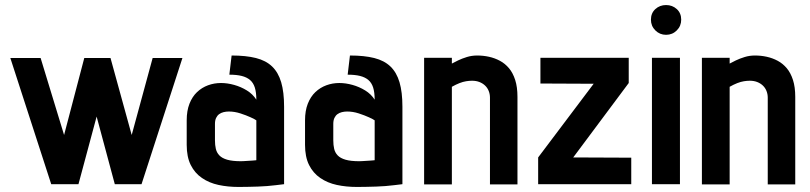

<svg xmlns="http://www.w3.org/2000/svg" viewBox="-20 -730 3209 761"><path d="M418 -500H314L234 -195L141 -500H21L183 0H291L363 -268L435 0H541L703 -500H585L502 -195Z M996 -335Q982 -357 958.5 -371.5Q935 -386 908 -393.5Q881 -401 856 -401Q829 -401 804.5 -392Q780 -383 761 -365Q742 -347 731 -319Q720 -291 720 -253V-156Q720 -108 736 -76Q752 -44 780.5 -24.5Q809 -5 846 3Q883 11 926 11Q946 11 965 10.5Q984 10 1002.5 9.5Q1021 9 1038.5 7.5Q1056 6 1073 4Q1090 2 1106 0V-307Q1106 -365 1094.5 -404Q1083 -443 1058.5 -466.5Q1034 -490 994.5 -500Q955 -510 898 -510L889 -434Q918 -434 938 -429Q958 -424 971 -413Q984 -402 990 -383Q996 -364 996 -335ZM996 -253V-95Q996 -95 991.5 -94.5Q987 -94 979.5 -93.5Q972 -93 963.5 -92.5Q955 -92 947.5 -91.5Q940 -91 935 -91Q901 -91 880.5 -97Q860 -103 849.5 -114Q839 -125 835.5 -140Q832 -155 832 -174V-239Q832 -253 836.5 -262.5Q841 -272 848.5 -277.5Q856 -283 866 -285.5Q876 -288 887 -288Q910 -288 933 -280.5Q956 -273 973.5 -265Q991 -257 996 -253Z M1465 -335Q1451 -357 1427.5 -371.5Q1404 -386 1377 -393.5Q1350 -401 1325 -401Q1298 -401 1273.5 -392Q1249 -383 1230 -365Q1211 -347 1200 -319Q1189 -291 1189 -253V-156Q1189 -108 1205 -76Q1221 -44 1249.5 -24.5Q1278 -5 1315 3Q1352 11 1395 11Q1415 11 1434 10.5Q1453 10 1471.5 9.5Q1490 9 1507.5 7.5Q1525 6 1542 4Q1559 2 1575 0V-307Q1575 -365 1563.5 -404Q1552 -443 1527.5 -466.5Q1503 -490 1463.5 -500Q1424 -510 1367 -510L1358 -434Q1387 -434 1407 -429Q1427 -424 1440 -413Q1453 -402 1459 -383Q1465 -364 1465 -335ZM1465 -253V-95Q1465 -95 1460.5 -94.5Q1456 -94 1448.5 -93.5Q1441 -93 1432.5 -92.5Q1424 -92 1416.5 -91.5Q1409 -91 1404 -91Q1370 -91 1349.5 -97Q1329 -103 1318.5 -114Q1308 -125 1304.5 -140Q1301 -155 1301 -174V-239Q1301 -253 1305.5 -262.5Q1310 -272 1317.5 -277.5Q1325 -283 1335 -285.5Q1345 -288 1356 -288Q1379 -288 1402 -280.5Q1425 -273 1442.5 -265Q1460 -257 1465 -253Z M1922 -343V1H2031V-346Q2031 -385 2022 -413Q2013 -441 1997.5 -459.5Q1982 -478 1961.5 -489Q1941 -500 1918 -505Q1895 -510 1871 -510Q1850 -510 1830.5 -504Q1811 -498 1795.5 -490.5Q1780 -483 1771 -478V-501H1661V1H1771V-386Q1787 -395 1801 -400.5Q1815 -406 1827.5 -408Q1840 -410 1851 -410Q1867 -410 1880 -405Q1893 -400 1902.5 -391Q1912 -382 1917 -369.5Q1922 -357 1922 -343Z M2472 -501H2122V-399L2333 -398L2113 -106V0H2482V-105L2252 -106L2472 -401Z M2564 0H2675V-501H2564ZM2620 -710Q2595 -710 2577.5 -694Q2560 -678 2560 -652Q2560 -627 2577.5 -609.5Q2595 -592 2620 -592Q2645 -592 2662.5 -609.5Q2680 -627 2680 -652Q2680 -678 2662.5 -694Q2645 -710 2620 -710Z M3023 -343V1H3132V-346Q3132 -385 3123 -413Q3114 -441 3098.5 -459.5Q3083 -478 3062.5 -489Q3042 -500 3019 -505Q2996 -510 2972 -510Q2951 -510 2931.5 -504Q2912 -498 2896.5 -490.5Q2881 -483 2872 -478V-501H2762V1H2872V-386Q2888 -395 2902 -400.5Q2916 -406 2928.5 -408Q2941 -410 2952 -410Q2968 -410 2981 -405Q2994 -400 3003.5 -391Q3013 -382 3018 -369.5Q3023 -357 3023 -343Z"/></svg>

Font: Advent Pro
Style: Regular
Weight: 400
Designer: VivaRado, Andreas Kalpakidis
Foundry: VivaRado, Andreas Kalpakidis
Version: Version 3.000